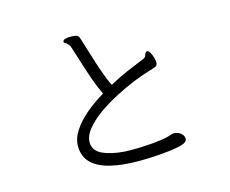

<svg xmlns="http://www.w3.org/2000/svg" viewBox="-101 -862 1201 1003"><g transform="rotate(-15 500.0 -360.0)"><path d="M744 -93Q767 -93 783 -80Q799 -67 799 -50Q799 -31 764 -21Q741 -15 701.5 -10Q662 -5 617.5 -2.5Q573 0 533 0Q447 0 383 -15Q319 -30 283 -63.5Q247 -97 245 -153V-156Q245 -199 272.5 -240.5Q300 -282 345 -320Q390 -358 443 -389Q423 -430 406 -478Q389 -526 374 -575Q359 -624 345 -666Q344 -671 339 -677.5Q334 -684 331 -687Q327 -692 320 -695.5Q313 -699 313 -704Q313 -705 313.5 -705.5Q314 -706 314 -707Q317 -715 330 -717.5Q343 -720 361 -720Q378 -719 388.5 -716Q399 -713 404 -694Q417 -654 432.5 -602.5Q448 -551 465 -502.5Q482 -454 499 -421Q549 -449 594.5 -468.5Q640 -488 694 -510Q705 -515 708.5 -527.5Q712 -540 720 -543H722Q730 -543 737.5 -530Q745 -517 749.5 -501Q754 -485 754 -475Q754 -460 745 -454.5Q736 -449 706 -441Q668 -430 616.5 -409Q565 -388 511.5 -360Q458 -332 412 -299Q366 -266 337.5 -230.5Q309 -195 309 -160V-158Q311 -114 357 -93Q403 -72 475 -67Q480 -67 489 -66.5Q498 -66 508 -66Q539 -66 583 -68Q627 -70 667.5 -75.5Q708 -81 730 -90Z"/></g></svg>

Font: Moon Stars Kai HW
Style: Regular
Weight: 400
Designer: GuiWonder
Version: Version 1.101